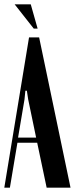

<svg xmlns="http://www.w3.org/2000/svg" viewBox="-26 -873 348 893"><path d="M109 -699H156L302 0H191L147 -209H55L20 0H-6ZM88 -411 58 -233H142L105 -411L99 -451H92ZM131 -740 42 -853H117L149 -740Z"/></svg>

Font: Moniqa Extra Bold Narrow Heading
Style: Regular
Weight: 800
Width: 4
Designer: Rajesh Rajput
Foundry: Rajesh Rajput
Version: Version 1.000;December 15, 2022;FontCreator 14.0.0.2794 32-b